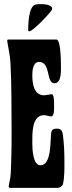

<svg xmlns="http://www.w3.org/2000/svg" viewBox="-20 -907 347 927"><path d="M168 -608C227 -608 201 -505 243 -505C280 -505 274 -574 274 -601C274 -619 273 -710 254 -716H21C20 -716 15 -716 15 -713V-708C21 -669 30 -634 31 -594C33 -543 35 -493 35 -442C35 -337 38 -230 34 -125C33 -100 33 -75 30 -50C28 -35 23 -20 22 -4L26 0C39 0 51 0 64 0H259C268 0 282 -9 284 -18C292 -53 291 -96 291 -132C291 -172 289 -213 284 -253C282 -272 277 -286 255 -286C239 -286 229 -282 227 -265C222 -228 230 -109 175 -109C138 -109 136 -192 136 -216C136 -258 132 -351 192 -351C204 -351 216 -345 227 -345C244 -345 241 -389 241 -402C241 -412 242 -448 231 -452H230C223 -452 202 -447 193 -447C142 -447 136 -506 136 -544C136 -565 139 -608 168 -608ZM179 -887C171 -887 157 -887 149 -884C118 -873 116 -788 116 -759L119 -756H123C138 -756 232 -852 232 -864C232 -885 193 -887 179 -887Z"/></svg>

Font: DisSenso
Style: Regular
Weight: 400
Version: Version 1.150